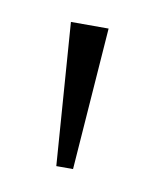

<svg xmlns="http://www.w3.org/2000/svg" viewBox="-40 -748 217 271"><g transform="rotate(10 68.5 -612.0)"><path d="M57 -510 42 -714H96L81 -510Z"/></g></svg>

Font: Noto Serif Condensed ExtraLight
Style: Regular
Weight: 200
Width: 3
Designer: Monotype Design Team
Foundry: Monotype Imaging Inc.
Version: Version 2.013; ttfautohint (v1.8.4.7-5d5b)